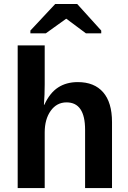

<svg xmlns="http://www.w3.org/2000/svg" viewBox="-20 -955 651 975"><path d="M205.1 -422.9Q232.9 -483.4 274.9 -510.7Q316.9 -538.1 375 -538.1Q459 -538.1 503.9 -486.3Q548.8 -434.6 548.8 -335V0H412.1V-295.9Q412.1 -435.1 317.9 -435.1Q268.1 -435.1 237.5 -392.3Q207 -349.6 207 -282.7V0H69.8V-724.6H207V-526.9Q207 -473.6 203.1 -422.9ZM494.1 -799.8V-785.6H416.5L317.4 -859.4H315.4L212.4 -785.6H134.3V-799.8L260.3 -934.6H372.1Z"/></svg>

Font: Liberation Sans
Style: Bold
Weight: 700
Designer: Steve Matteson
Foundry: Ascender Corporation
Version: Version 2.1.5